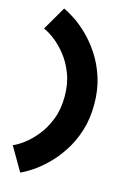

<svg xmlns="http://www.w3.org/2000/svg" viewBox="-144 -873 715 1103"><g transform="rotate(15 214.0 -322.0)"><path d="M403.8 -321.3Q403.8 -233.9 380.6 -162.1Q357.4 -90.3 320.3 -34.2Q283.2 22 241 62.7Q198.7 103.5 159.7 129.2Q120.6 154.8 94.2 166L12.2 24.9Q37.1 15.6 73.2 -11Q109.4 -37.6 145 -81.1Q180.7 -124.5 204.3 -184.6Q228 -244.6 228 -321.3Q228 -398.4 204.3 -458.7Q180.7 -519 145 -562.5Q109.4 -606 73.2 -632.6Q37.1 -659.2 12.2 -668.5L94.2 -809.6Q120.6 -798.3 159.7 -772.7Q198.7 -747.1 241 -706.3Q283.2 -665.5 320.3 -609.1Q357.4 -552.7 380.6 -481Q403.8 -409.2 403.8 -321.3Z"/></g></svg>

Font: Giphurs Black
Style: Regular
Weight: 900
Version: Version 0.920; ttfautohint (v1.8.4.7-5d5b)